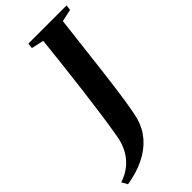

<svg xmlns="http://www.w3.org/2000/svg" viewBox="-373 -802 1021 1021"><g transform="rotate(-45 138.0 -291.0)"><path d="M-73.5 160.5 -91.5 128Q-44 112 -11.8 84Q20.5 56 39.2 19.5Q58 -17 64.5 -56Q76.5 -123.5 87.5 -202Q98.5 -280.5 109 -364.5Q119.5 -448.5 129 -533.2Q138.5 -618 147 -697.5L77 -713L81 -743H368L364 -713L295 -698Q284 -605.5 274.2 -521Q264.5 -436.5 255.5 -362.8Q246.5 -289 238.2 -228.5Q230 -168 222.2 -123.2Q214.5 -78.5 207.5 -51.5Q191.5 5.5 154 48.8Q116.5 92 59.2 120.2Q2 148.5 -73.5 160.5Z"/></g></svg>

Font: Merriweather 96pt
Style: Bold Italic
Weight: 700
Italic angle: -7.8°
Version: Version 2.101